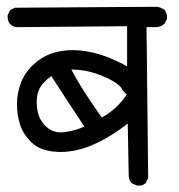

<svg xmlns="http://www.w3.org/2000/svg" viewBox="-20 -578 540 579"><path d="M392.6 -18.6 377 -25.4Q369.1 -34.2 368.2 -46.9L365.2 -205.1Q306.6 -160.2 253.9 -138.7Q201.2 -117.2 151.4 -120.1Q101.6 -123 76.2 -147.5Q50.8 -171.9 41 -200.7Q31.2 -229.5 31.2 -263.2Q31.2 -296.9 43.5 -329.1Q55.7 -361.3 84 -386.2Q112.3 -411.1 147.5 -420.4Q182.6 -429.7 221.2 -425.8Q259.8 -421.9 294.9 -409.2Q330.1 -396.5 363.3 -377.9V-499L31.2 -496.1Q19.5 -497.1 10.7 -504.9Q2 -515.6 2.9 -532.2L10.7 -547.9L25.4 -554.7L453.1 -557.6Q464.8 -555.7 475.6 -548.8Q485.4 -537.1 483.4 -520.5L475.6 -505.9Q463.9 -496.1 449.2 -496.1H421.9L426.8 -41L418.9 -25.4Q409.2 -16.6 392.6 -18.6ZM234.4 -196.3Q209 -234.4 184.1 -272.5Q159.2 -310.5 134.8 -348.6Q107.4 -329.1 97.7 -307.6Q87.9 -286.1 91.8 -252Q95.7 -217.8 119.1 -196.3Q142.6 -174.8 175.8 -179.7Q209 -184.6 234.4 -196.3ZM362.3 -293 349.6 -305.7Q343.8 -321.3 317.4 -335.4Q291 -349.6 260.3 -358.9Q229.5 -368.2 195.3 -368.2Q215.8 -329.1 239.3 -293.5Q262.7 -257.8 287.1 -223.6Q334 -250 362.3 -293Z"/></svg>

Font: JasonHandwriting4
Style: Regular
Weight: 400
Version: Version 1.01.21